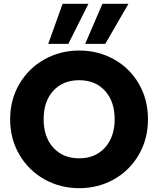

<svg xmlns="http://www.w3.org/2000/svg" viewBox="-20 -976 826 1003"><path d="M394 7Q295 7 212.5 -39Q130 -85 81.5 -167.5Q33 -250 33 -353Q33 -456 81.5 -538Q130 -620 212.5 -666Q295 -712 394 -712Q493 -712 575.5 -666Q658 -620 705.5 -538Q753 -456 753 -353Q753 -250 705 -167.5Q657 -85 575 -39Q493 7 394 7ZM394 -149Q478 -149 528.5 -205Q579 -261 579 -353Q579 -446 528.5 -501.5Q478 -557 394 -557Q309 -557 258.5 -502Q208 -447 208 -353Q208 -260 258.5 -204.5Q309 -149 394 -149ZM337 -747H232L307 -956H442ZM530 -747H425L515 -956H651Z"/></svg>

Font: Fz Poppins
Style: Bold
Weight: 700
Designer: Ninad Kale (Devanagari), Jonny Pinhorn (Latin)
Foundry: Indian Type Foundry
Version: Vit hóa bi Vntype.Com & FontZin.Com